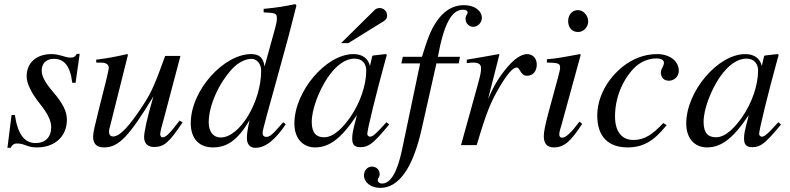

<svg xmlns="http://www.w3.org/2000/svg" viewBox="-20 -703 3828 930"><path d="M366 -442H352C344 -428 337 -424 322 -424C314 -424 305 -425 286 -431C261 -438 247 -441 230 -441C156 -441 109 -399 109 -333C109 -301 129 -256 172 -202C211 -153 228 -119 228 -87C228 -38 199 -10 152 -10C100 -10 66 -51 52 -146H36L16 13H32C39 -3 50 -8 61 -8C72 -8 86 -7 105 1C128 10 143 11 160 11C243 11 304 -40 304 -123C304 -162 286 -201 236 -259C197 -305 182 -334 182 -361C182 -398 206 -418 241 -418C290 -418 320 -385 330 -302H346Z M850 -119C799 -52 783 -38 767 -38C760 -38 756 -44 756 -55C756 -67 770 -114 775 -133L854 -432H780C731 -298 717 -260 670 -189C608 -95 562 -42 528 -42C513 -42 508 -52 508 -67C508 -71 510 -80 511 -83L600 -438L596 -441C539 -428 503 -421 446 -414V-400C484 -400 487 -399 496 -394C502 -391 507 -383 507 -376C507 -368 501 -342 493 -309L458 -170C440 -97 431 -61 431 -42C431 -5 449 11 484 11C555 11 605 -42 723 -236C691 -128 678 -61 678 -39C678 -8 696 9 726 9C773 9 799 -11 864 -110Z M1245 -361C1245 -209 1141 -37 1049 -37C1014 -37 991 -64 991 -110C991 -193 1041 -302 1107 -372C1135 -401 1170 -418 1198 -418C1221 -418 1245 -397 1245 -361ZM1410 -683C1357 -672 1321 -666 1257 -660V-643C1312 -641 1321 -638 1321 -617C1321 -603 1322 -599 1307 -546L1262 -383H1261C1255 -422 1238 -441 1196 -441C1066 -441 904 -268 904 -106C904 -30 946 11 1011 11C1079 11 1130 -22 1189 -121C1178 -71 1176 -55 1176 -32C1176 -5 1191 13 1217 13C1267 13 1315 -28 1364 -101L1352 -111C1298 -49 1287 -40 1270 -40C1257 -40 1252 -48 1252 -60C1252 -76 1286 -192 1317 -306L1377 -525C1391 -577 1400 -616 1416 -677Z M1632 -494H1667L1838 -600C1850 -607 1855 -616 1855 -628C1855 -648 1839 -664 1819 -664C1809 -664 1801 -661 1794 -654ZM1754 -361C1754 -290 1724 -204 1677 -136C1647 -93 1600 -38 1550 -38C1514 -38 1490 -57 1490 -112C1490 -175 1525 -264 1567 -327C1609 -388 1653 -419 1698 -419C1733 -419 1754 -396 1754 -361ZM1852 -111 1825 -82C1795 -49 1782 -41 1773 -41C1765 -41 1759 -47 1759 -54C1759 -74 1801 -246 1848 -417C1851 -427 1852 -429 1854 -438L1847 -441L1786 -434L1783 -431L1772 -383C1764 -420 1735 -441 1692 -441C1559 -441 1406 -260 1406 -105C1406 -29 1450 11 1506 11C1576 11 1634 -33 1709 -146C1688 -64 1686 -56 1686 -31C1686 -2 1698 10 1726 10C1766 10 1790 -9 1865 -100Z M1931 -428 1924 -396H2015L1927 24C1904 132 1872 186 1830 186C1818 186 1810 179 1810 170C1810 159 1819 154 1819 141C1819 120 1804 104 1781 104C1760 104 1743 123 1743 146C1743 181 1777 207 1822 207C1913 207 1980 109 2022 -76L2094 -396H2202L2208 -428H2101C2130 -586 2167 -656 2223 -656C2237 -656 2245 -651 2245 -643C2245 -634 2235 -629 2235 -612C2235 -588 2254 -573 2272 -573C2295 -573 2314 -594 2314 -616C2314 -652 2277 -678 2228 -678C2167 -678 2126 -644 2096 -601C2063 -554 2046 -499 2024 -428Z M2344 -223 2399 -439 2396 -441C2324 -428 2313 -426 2241 -414V-397C2256 -399 2264 -400 2272 -400C2292 -400 2310 -395 2310 -374C2310 -353 2308 -344 2294 -292L2213 0H2289C2339 -168 2357 -208 2400 -282C2436 -343 2464 -376 2482 -376C2489 -376 2492 -372 2498 -362C2507 -347 2515 -336 2533 -336C2563 -336 2580 -360 2580 -390C2580 -420 2561 -441 2533 -441C2510 -441 2480 -423 2454 -396C2413 -353 2379 -300 2360 -258Z M2787 -114C2744 -57 2720 -36 2703 -36C2695 -36 2689 -41 2689 -51C2689 -65 2694 -78 2699 -95L2793 -438L2789 -441C2688 -422 2668 -419 2629 -416V-400C2683 -399 2693 -396 2693 -376C2693 -368 2689 -350 2684 -332L2636 -155C2621 -99 2614 -64 2614 -44C2614 -7 2630 11 2663 11C2713 11 2745 -19 2800 -103ZM2829 -599C2829 -628 2806 -654 2779 -654C2752 -654 2732 -632 2732 -601C2732 -569 2751 -548 2780 -548C2806 -548 2829 -571 2829 -599Z M3193 -107C3139 -50 3101 -25 3048 -25C2991 -25 2959 -67 2959 -139C2959 -228 2994 -313 3050 -372C3079 -402 3119 -420 3159 -420C3182 -420 3196 -412 3196 -400C3196 -381 3181 -370 3181 -352C3181 -332 3192 -312 3220 -312C3246 -312 3268 -333 3268 -360C3268 -407 3224 -441 3163 -441C3102 -441 3045 -419 2996 -380C2925 -323 2873 -236 2873 -143C2873 -41 2927 11 3020 11C3095 11 3148 -20 3209 -97Z M3652 -361C3652 -290 3622 -204 3575 -136C3545 -93 3498 -38 3448 -38C3412 -38 3388 -57 3388 -112C3388 -175 3423 -264 3465 -327C3507 -388 3551 -419 3596 -419C3631 -419 3652 -396 3652 -361ZM3750 -111 3723 -82C3693 -49 3680 -41 3671 -41C3663 -41 3657 -47 3657 -54C3657 -74 3699 -246 3746 -417C3749 -427 3750 -429 3752 -438L3745 -441L3684 -434L3681 -431L3670 -383C3662 -420 3633 -441 3590 -441C3457 -441 3304 -260 3304 -105C3304 -29 3348 11 3404 11C3474 11 3532 -33 3607 -146C3586 -64 3584 -56 3584 -31C3584 -2 3596 10 3624 10C3664 10 3688 -9 3763 -100Z"/></svg>

Font: XITS
Style: Italic
Weight: 400
Italic angle: -16.33°
Designer: MicroPress Inc., with final additions and corrections provided by Coen Hoffman, Elsevier (retired)
Version: Version 1.302